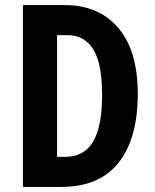

<svg xmlns="http://www.w3.org/2000/svg" viewBox="-20 -734 607 754"><path d="M521 -365Q521 -190 445.5 -95Q370 0 222 0H70V-714H235Q367 -714 444 -625Q521 -536 521 -365ZM381 -360Q381 -484 346.5 -540Q312 -596 244 -596H204V-118H235Q311 -118 346 -178.5Q381 -239 381 -360Z"/></svg>

Font: Noto Sans Sinhala ExtraCondensed
Style: Bold
Weight: 700
Width: 2
Designer: Jelle Bosma - Monotype Design Team
Foundry: Monotype Imaging Inc.
Version: Version 2.006; ttfautohint (v1.8.4.7-5d5b)